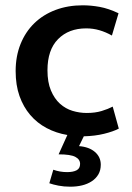

<svg xmlns="http://www.w3.org/2000/svg" viewBox="-20 -504 498 724"><path d="M307 -78Q339 -78 363.5 -85.5Q388 -93 405 -102L428 -19Q407 -8 372.5 0.5Q338 9 296 10L278 47Q316 50 338 69Q360 88 360 117Q360 138 351 153.5Q342 169 326 179.5Q310 190 289.5 195Q269 200 245 200Q221 200 200.5 196Q180 192 166 187L181 136Q206 145 233 145Q256 145 269 138Q282 131 282 114Q282 97 264 87.5Q246 78 201 78L234 5Q192 -2 156 -21Q120 -40 94 -70.5Q68 -101 53.5 -142Q39 -183 39 -236Q39 -292 57.5 -338Q76 -384 109.5 -416.5Q143 -449 189.5 -466.5Q236 -484 292 -484Q323 -484 356 -478Q389 -472 427 -454L402 -370Q379 -383 355 -390Q331 -397 305 -397Q239 -397 199 -356.5Q159 -316 159 -239Q159 -194 172 -163Q185 -132 206 -113Q227 -94 253.5 -86Q280 -78 307 -78Z"/></svg>

Font: Mukta Mahee SemiBold
Style: Regular
Weight: 600
Designer: Shuchita Grover, Noopur Datye, Girish Dalvi, Yashodeep Gholap
Foundry: Ek Type
Version: Version 2.538;PS 1.000;hotconv 16.6.51;makeotf.lib2.5.65220;